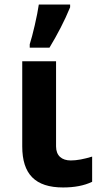

<svg xmlns="http://www.w3.org/2000/svg" viewBox="-20 -816 447 846"><path d="M258 10C308 10 351 2 386 -15V-126C350 -115 319 -109 292 -109C252 -109 227 -130 227 -171V-546H78V-171C78 -49 135 10 258 10ZM111 -621V-606H198C233 -664 264 -723 289 -784V-796H151C145 -751 123 -657 111 -621Z"/></svg>

Font: Passageway
Style: Regular
Weight: 700
Foundry: Ascender Corporation
Version: Version 1.11